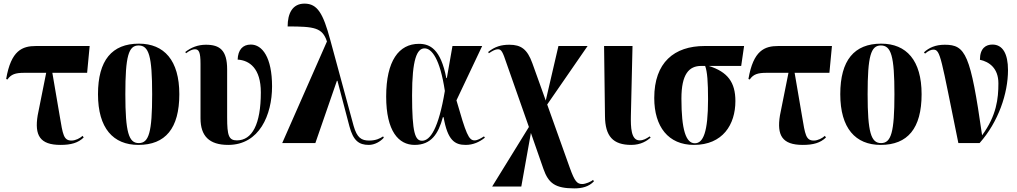

<svg xmlns="http://www.w3.org/2000/svg" viewBox="-20 -790 5616 1060"><path d="M314 10C372 10 411 -1 442 -31L436 -40C422 -27 397 -14 375 -14C331 -14 327 -47 310 -148L269 -388H461L475 -536H179C103 -536 41 -512 14 -354L21 -351C41 -380 65 -388 114 -388H235L188 -153C170 -43 200 10 314 10Z M744 10C893 10 970 -81 970 -270C970 -457 886 -549 747 -549C598 -549 521 -457 521 -270C521 -82 605 10 744 10ZM746 0C691 0 672 -59 672 -270C672 -481 690 -539 745 -539C802 -539 820 -481 820 -270C820 -59 802 0 746 0Z M1240 10C1412 10 1482 -156 1482 -313C1482 -473 1428 -544 1365 -544C1319 -544 1294 -514 1292 -461C1357 -457 1420 -413 1420 -280C1420 -104 1372 -15 1288 -15C1243 -15 1234 -41 1234 -142V-407C1234 -513 1193 -543 1117 -543C1072 -543 1035 -528 1003 -503L1007 -496C1027 -511 1043 -518 1056 -518C1078 -518 1087 -503 1087 -437V-137C1087 -39 1135 10 1240 10Z M1538 0H1721L1840 -344H1843L1909 -93C1930 -14 1961 10 2016 10C2048 10 2080 -8 2099 -30L2095 -37C2079 -26 2055 -14 2019 -14C1975 -14 1951 -29 1932 -96L1803 -571C1764 -715 1733 -770 1661 -770C1594 -770 1568 -715 1568 -644C1717 -644 1760 -637 1785 -561Z M2269 10C2360 10 2400 -50 2425 -143H2429C2451 -16 2490 10 2551 10C2591 10 2626 -5 2657 -30L2652 -37C2633 -25 2616 -15 2600 -15C2567 -15 2553 -52 2500 -236L2642 -536H2478L2447 -359H2444C2413 -519 2354 -548 2293 -548C2182 -548 2112 -454 2112 -257C2112 -65 2181 10 2269 10ZM2310 -13C2272 -13 2255 -56 2255 -264C2255 -463 2282 -523 2324 -523C2363 -523 2409 -467 2436 -288C2401 -79 2355 -13 2310 -13Z M3151 250C3193 250 3231 241 3259 211L3254 203C3244 213 3212 226 3195 226C3166 226 3153 212 3126 137L3001 -213L3224 -536H3063L2993 -235L2919 -441C2891 -519 2856 -543 2792 -543C2748 -543 2712 -533 2675 -503L2679 -496C2700 -510 2715 -518 2729 -518C2748 -518 2755 -505 2777 -439L2900 -89L2697 240H2858L2911 -56L2980 142C3008 222 3045 250 3151 250Z M3465 10C3519 10 3552 -13 3572 -30L3567 -37C3547 -24 3532 -15 3511 -15C3463 -15 3462 -90 3463 -150L3472 -536H3315L3320 -149C3321 -38 3364 10 3465 10Z M3811 10C3970 10 4040 -102 4040 -232C4040 -335 3998 -393 3893 -426H4072L4088 -536H3870C3702 -536 3592 -445 3592 -249C3592 -90 3670 10 3811 10ZM3816 1C3767 1 3742 -73 3742 -246C3742 -381 3784 -426 3851 -426H3873C3885 -394 3889 -336 3889 -242C3889 -59 3862 1 3816 1Z M4412 10C4470 10 4509 -1 4540 -31L4534 -40C4520 -27 4495 -14 4473 -14C4429 -14 4425 -47 4408 -148L4367 -388H4559L4573 -536H4277C4201 -536 4139 -512 4112 -354L4119 -351C4139 -380 4163 -388 4212 -388H4333L4286 -153C4268 -43 4298 10 4412 10Z M4842 10C4991 10 5068 -81 5068 -270C5068 -457 4984 -549 4845 -549C4696 -549 4619 -457 4619 -270C4619 -82 4703 10 4842 10ZM4844 0C4789 0 4770 -59 4770 -270C4770 -481 4788 -539 4843 -539C4900 -539 4918 -481 4918 -270C4918 -59 4900 0 4844 0Z M5271 0H5388C5492 -117 5545 -274 5545 -403C5545 -493 5516 -544 5459 -544C5424 -544 5390 -525 5390 -460C5441 -449 5492 -414 5492 -330C5492 -246 5482 -152 5402 -43C5338 -491 5311 -543 5196 -543C5145 -543 5109 -527 5081 -501L5087 -494C5107 -511 5122 -516 5133 -516C5173 -516 5174 -474 5271 0Z"/></svg>

Font: Noto Serif Display ExtraCondensed ExtraBold
Style: Regular
Weight: 800
Width: 2
Designer: Monotype Design Team
Foundry: Monotype Imaging Inc.
Version: Version 2.009